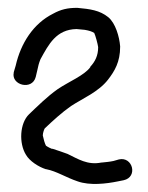

<svg xmlns="http://www.w3.org/2000/svg" viewBox="-20 -739 378 489"><path d="M112 -360C111 -360 101 -365 97 -368C94 -374 91 -384 89 -394C89 -401 93 -411 94 -412C114 -431 138 -453 161 -469C190 -488 231 -505 255 -536C272 -558 286 -581 286 -620V-621C284 -646 274 -680 256 -695C234 -713 209 -716 177 -719H176C152 -719 135 -715 115 -704C65 -679 33 -629 20 -572L15 -555V-554C8 -522 62 -508 71 -543L75 -560C77 -570 79 -578 83 -588C104 -626 123 -664 175 -665L196 -663C207 -661 214 -659 220 -655C223 -649 229 -627 230 -619C230 -597 222 -582 210 -569V-568C195 -547 155 -531 127 -512C100 -493 75 -468 54 -448C30 -425 28 -374 46 -345C55 -329 78 -314 97 -308H98C124 -303 148 -287 178 -277C209 -266 251 -271 280 -277L295 -280C332 -288 318 -341 283 -333L269 -329C260 -327 249 -326 239 -325H238C203 -318 179 -334 152 -347C139 -352 126 -356 114 -360Z"/></svg>

Font: Stray Cat
Style: BdCn
Weight: 700
Version: Version 1.0